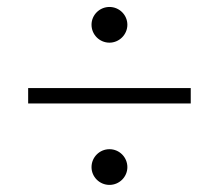

<svg xmlns="http://www.w3.org/2000/svg" viewBox="-20 -620 626 549"><path d="M60.5 -324.2H525.4V-368.2H60.5ZM293 -91.3C321.3 -91.3 344.2 -114.3 344.2 -142.1C344.2 -170.4 321.3 -193.4 293 -193.4C264.6 -193.4 241.7 -170.4 241.7 -142.1C241.7 -114.3 264.6 -91.3 293 -91.3ZM293 -498C320.8 -498 344.2 -521 344.2 -549.3C344.2 -577.1 321.3 -600.1 293 -600.1C264.6 -600.1 241.7 -577.1 241.7 -549.3C241.7 -521 264.6 -498 293 -498Z"/></svg>

Font: Cascadia Code PL ExtraLight
Style: Regular
Weight: 200
Monospace: yes
Designer: Aaron Bell
Foundry: Saja Typeworks
Version: Version 2404.023